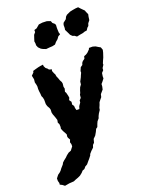

<svg xmlns="http://www.w3.org/2000/svg" viewBox="-187 -831 862 1131"><g transform="rotate(-20 244.5 -266.0)"><path d="M18 215 5 205 -9 198 -8 188 -12 174V158L2 140L16 130L24 122L32 111L48 93L54 82L66 71L79 61L90 50L104 39L121 32L137 11V-3L133 -16L139 -31L131 -45L129 -53L131 -66L125 -78L117 -92L110 -109L112 -120L111 -138L105 -149L108 -165L103 -181L99 -192L94 -205L91 -218L92 -235L89 -246L80 -262L76 -276V-286V-304L73 -318L68 -329L67 -345L65 -360L64 -375L65 -390L63 -403L59 -418L61 -437L56 -461L71 -476L73 -485L86 -489L108 -495L123 -498L140 -500V-491L147 -477L158 -468L163 -461L180 -456L177 -447L184 -429L188 -423L191 -407L196 -396L202 -379L209 -366L211 -356L209 -336L212 -324L207 -306L212 -297L217 -277L219 -264L213 -251L223 -237L221 -220L229 -209L230 -195L234 -181H252L257 -197L270 -216L271 -228L282 -240L284 -259L289 -268L293 -282L300 -300L310 -314L312 -331L324 -354L328 -364L335 -379V-389L344 -410L357 -419L361 -431L368 -440L381 -449L385 -464L398 -469L409 -476L425 -492L428 -500H441H451L468 -495L481 -487L495 -479L501 -462L497 -445L488 -418L482 -405L474 -386V-378L463 -361L462 -348L450 -335L447 -315V-302L433 -284L425 -275L424 -260L420 -242L413 -234L401 -220L397 -203L387 -191L377 -178L372 -163L365 -147L363 -135L351 -117L344 -103L340 -91L328 -77L322 -64L315 -45L305 -38L297 -21L286 -2L271 13L265 35L255 45L250 60L234 75L221 90L219 97L206 114L198 123L183 141L169 149L159 161L146 166L136 177L121 189L106 196L87 203L76 208L63 209L47 210ZM385 -587 373 -596 361 -600 350 -611 341 -630 332 -648 334 -659V-678L338 -690L358 -706L364 -719L373 -728L397 -739L416 -743L434 -746L450 -747L462 -734L471 -725L481 -715L484 -706L492 -688L489 -675L486 -653L474 -638L469 -623L460 -615L451 -601L437 -599L426 -595L404 -591ZM189 -580 171 -587 160 -593 147 -606 141 -620V-633L139 -646L143 -659L151 -683L162 -696V-709L178 -714L198 -731L221 -734L248 -733L258 -730L271 -725L276 -712L288 -702L292 -694L291 -677V-668L292 -646L296 -634L282 -626L272 -612L258 -600L247 -587L229 -583L211 -582Z"/></g></svg>

Font: Winky Rough SemiBold
Style: Italic
Weight: 600
Italic angle: -8.97852°
Designer: Simon Atzbach
Foundry: typofactur
Version: Version 1.206; ttfautohint (v1.8.4.7-5d5b)